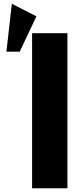

<svg xmlns="http://www.w3.org/2000/svg" viewBox="-20 -1002 420 1022"><path d="M150.9 0V-825.2H338.9V0ZM14.2 -727.1 43 -981.9 173.8 -915 85 -727.1Z"/></svg>

Font: Hussar Preview
Style: Bold
Weight: 700
Foundry: Cannot Into Space Fonts, PlusOne Fonts
Version: Version 2.29RC2 "Millennial"